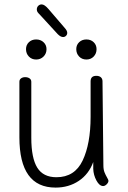

<svg xmlns="http://www.w3.org/2000/svg" viewBox="-20 -852 580 871"><path d="M472 -32Q472 -24 464 -16Q456 -8 448 -8Q431 -8 417.5 -33Q404 -58 403 -86V-117Q383 -62 337.5 -31.5Q292 -1 232 -1Q68 -1 68 -229V-481Q68 -491 75.5 -496.5Q83 -502 94 -502Q106 -502 114 -496.5Q122 -491 122 -481V-227Q122 -135 149 -91.5Q176 -48 236 -48Q319 -48 355 -124Q391 -200 391 -322V-483Q391 -508 417 -508Q430 -508 437.5 -501.5Q445 -495 445 -483L449 -103Q449 -83 454 -70.5Q459 -58 465.5 -47Q472 -36 472 -32ZM98 -629Q98 -648 111 -660.5Q124 -673 144 -673Q164 -673 177.5 -660.5Q191 -648 191 -629Q191 -609 177.5 -595.5Q164 -582 144 -582Q124 -582 111 -595.5Q98 -609 98 -629ZM326 -629Q326 -648 339 -660.5Q352 -673 372 -673Q392 -673 405 -660.5Q418 -648 418 -629Q418 -609 405 -595.5Q392 -582 372 -582Q352 -582 339 -595.5Q326 -609 326 -629ZM242 -697 163 -783Q154 -792 150.5 -797Q147 -802 147 -809Q147 -819 153.5 -825.5Q160 -832 169 -832Q182 -832 200 -811L273 -726Q285 -713 285 -703Q285 -695 279.5 -689.5Q274 -684 266 -684Q255 -684 242 -697Z"/></svg>

Font: Mali Light
Style: Regular
Weight: 300
Designer: Kitiyaporn Chalermlarp | Katatrad Aksorn Co.,Ltd.
Foundry: Cadson Demak Co.,Ltd.
Version: Version 1.000; ttfautohint (v1.6)